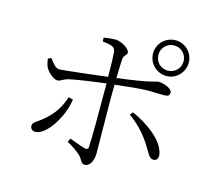

<svg xmlns="http://www.w3.org/2000/svg" viewBox="-115 -946 1231 1112"><g transform="rotate(15 500.0 -389.5)"><path d="M806 -775C847 -775 881 -741 881 -700C881 -657 847 -624 806 -624C763 -624 730 -657 730 -700C730 -741 763 -775 806 -775ZM806 -592C864 -592 912 -640 912 -700C912 -758 864 -806 806 -806C746 -806 698 -758 698 -700C698 -640 746 -592 806 -592ZM292 -327C273 -270 247 -217 172 -159C145 -139 126 -132 126 -112C126 -97 136 -83 156 -83C222 -83 305 -213 319 -320ZM399 -690C454 -684 475 -678 478 -646C480 -621 482 -561 482 -500C410 -492 242 -470 196 -469C176 -468 154 -495 136 -521L117 -511C120 -492 125 -471 131 -460C147 -431 183 -404 202 -404C224 -404 231 -421 272 -429C325 -440 418 -453 483 -461V-375C484 -290 483 -123 480 -78C479 -64 470 -63 458 -65C433 -72 394 -87 364 -98L353 -76C385 -59 420 -36 439 -16C460 7 458 27 483 27C513 27 532 -12 532 -53C532 -77 529 -305 529 -373C529 -399 529 -432 530 -466C597 -474 685 -483 726 -483C766 -483 794 -481 822 -481C846 -481 855 -487 855 -507C855 -526 809 -548 774 -548C753 -548 743 -532 530 -506C531 -552 533 -595 534 -618C536 -647 556 -647 556 -664C556 -686 509 -717 470 -720C451 -720 421 -717 398 -713ZM660 -321C731 -272 777 -209 802 -167C822 -136 833 -104 859 -104C880 -104 890 -123 884 -149C867 -225 771 -296 674 -339Z"/></g></svg>

Font: Noto Serif CJK JP Light
Style: Regular
Weight: 300
Designer: Ryoko NISHIZUKA 西塚涼子 (kana & ideographs); Frank Grießhammer (Latin, Greek & Cyrillic); Wenlong ZHANG 张文龙 (bopomofo); San
Foundry: Adobe Systems Incorporated
Version: Version 1.001;PS 1.001;hotconv 16.6.54;makeotf.lib2.5.65590